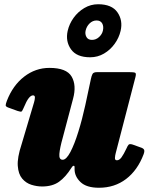

<svg xmlns="http://www.w3.org/2000/svg" viewBox="-20 -860 710 905"><path d="M12.5 -385Q40.5 -457.5 94 -498.8Q147.5 -540 213 -540Q293.5 -540 317.5 -499.2Q341.5 -458.5 324.5 -395L275.5 -210Q262 -162 259.8 -134.5Q257.5 -107 275.5 -107Q292.5 -107 311.8 -143.5Q331 -180 349.2 -238.8Q367.5 -297.5 382 -364L408.5 -488Q411.5 -502.5 416 -511.2Q420.5 -520 438 -520H589Q610.5 -520 616.8 -517.2Q623 -514.5 618.5 -497L525.5 -138.5Q522.5 -127.5 521.8 -116Q521 -104.5 531 -104.5Q542.5 -104.5 552.5 -118Q562.5 -131.5 577 -162Q581.5 -173 586.2 -178Q591 -183 605.5 -178.5L641.5 -165.5Q655 -161.5 658.8 -154.8Q662.5 -148 657 -133Q628.5 -57.5 574.2 -16.2Q520 25 446.5 25Q387.5 25 359.5 -1.8Q331.5 -28.5 331.5 -62.5V-72.5Q331.5 -79 326.8 -78.5Q322 -78 317 -69.5Q289.5 -25.5 258.2 -3.2Q227 19 178.5 19Q153.5 19 128 11Q102.5 3 84.5 -18.2Q66.5 -39.5 63.8 -78.2Q61 -117 81.5 -179L140.5 -377.5Q144 -389 144.5 -399.8Q145 -410.5 135.5 -410.5Q126 -410.5 115.5 -397.5Q105 -384.5 90 -348.5Q85 -337 81.8 -334.5Q78.5 -332 63 -337L19 -353Q6.5 -357.5 6.8 -364Q7 -370.5 12.5 -385ZM405 -590Q341 -590 314.5 -627.8Q288 -665.5 299 -714.5Q306.5 -747.5 327 -776Q347.5 -804.5 377.5 -822.2Q407.5 -840 442.5 -840Q507 -840 533.5 -802Q560 -764 548.5 -714.5Q541 -682 520.5 -653.5Q500 -625 470.2 -607.5Q440.5 -590 405 -590ZM413.5 -672Q432.5 -672 447 -685.5Q461.5 -699 465 -715.5Q469.5 -735.5 461.8 -749.5Q454 -763.5 435 -763.5Q416.5 -763.5 402.2 -749.5Q388 -735.5 383.5 -715.5Q380 -699 387.5 -685.5Q395 -672 413.5 -672Z"/></svg>

Font: Besley* Narrow Fatface
Style: Italic
Weight: 900
Width: 4
Italic angle: -13°
Designer: Owen Earl
Foundry: indestructible type*
Version: Version 3.000; ttfautohint (v1.8.3)